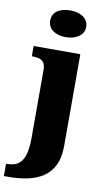

<svg xmlns="http://www.w3.org/2000/svg" viewBox="-134 -828 621 1118"><g transform="rotate(10 176.0 -268.5)"><path d="M188 -619C245 -619 295 -647 295 -698C295 -752 245 -777 188 -777C128 -777 82 -752 82 -698C82 -647 128 -619 188 -619ZM-26 240H-3C167 240 289 187 289 8V-536H13V-475H17C59 -475 94 -466 94 -410V-7C94 126 55 167 -19 167H-26Z"/></g></svg>

Font: Noto Serif Lao Black
Style: Regular
Weight: 900
Designer: Monotype Design Team
Foundry: Monotype Imaging Inc.
Version: Version 2.003